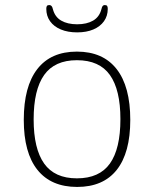

<svg xmlns="http://www.w3.org/2000/svg" viewBox="-20 -733 609 759"><path d="M285 6Q182 6 128 -61.5Q74 -129 74 -259Q74 -391 127.5 -460Q181 -529 284 -529Q387 -529 441 -460Q495 -391 495 -259Q495 -129 441.5 -61.5Q388 6 285 6ZM284 -28Q373 -28 414.5 -86.5Q456 -145 456 -262Q456 -378 414.5 -436.5Q373 -495 284 -495Q196 -495 154.5 -436.5Q113 -378 113 -261Q113 -145 154.5 -86.5Q196 -28 284 -28ZM285 -605Q248 -605 220.5 -616.5Q193 -628 178 -649Q163 -670 163 -698Q163 -706 165.5 -709.5Q168 -713 175 -713Q180 -713 183.5 -709.5Q187 -706 189 -697Q197 -666 222 -651.5Q247 -637 285 -637Q323 -637 348 -651.5Q373 -666 381 -697Q383 -706 386 -709.5Q389 -713 394 -713Q401 -713 403.5 -709.5Q406 -706 406 -698Q406 -670 391 -649Q376 -628 349 -616.5Q322 -605 285 -605Z"/></svg>

Font: Asap Thin
Style: Regular
Weight: 250
Designer: Pablo Cosgaya
Foundry: Omnibus-Type
Version: Version 3.001